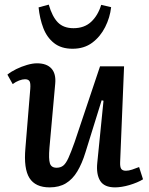

<svg xmlns="http://www.w3.org/2000/svg" viewBox="-20 -797 646 831"><path d="M12 -474Q28 -487 50.5 -498Q73 -509 97 -516Q121 -523 140 -523Q182 -523 202.5 -500.5Q223 -478 219 -435L194 -157Q190 -109 196 -90Q202 -71 225 -71Q242 -71 253.5 -80Q265 -89 276 -113Q287 -137 303 -182L413 -510H517L500 -96Q499 -75 504.5 -66.5Q510 -58 525 -58Q537 -58 552 -63Q567 -68 582 -74L599 -21Q588 -14 572.5 -7.5Q557 -1 540 4Q523 9 507 11.5Q491 14 478 14Q431 14 413.5 -14.5Q396 -43 401 -92L428 -361L420 -363L350 -138Q335 -89 314.5 -55Q294 -21 265 -3.5Q236 14 195 14Q133 14 107.5 -26.5Q82 -67 90 -156L111 -412Q113 -438 107.5 -446Q102 -454 88 -454Q77 -454 62.5 -448.5Q48 -443 35 -433ZM294 -586Q245 -586 214 -610.5Q183 -635 167.5 -675.5Q152 -716 147 -765L191 -777Q206 -725 230.5 -700Q255 -675 298 -675Q345 -675 374.5 -702.5Q404 -730 418 -776L461 -766Q456 -721 435 -679.5Q414 -638 379 -612Q344 -586 294 -586Z"/></svg>

Font: Literata Medium
Style: Italic
Weight: 500
Italic angle: -2°
Designer: Latin by Veronika Burian and Jose Scaglione. Greek by Irene Vlachou. Cyrillic by Vera Evstafieva
Foundry: TypeTogether
Version: Version 3.103;gftools[0.9.29]